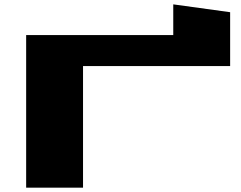

<svg xmlns="http://www.w3.org/2000/svg" viewBox="-20 -861 1106 881"><path d="M100 0V-700H775V-841L1036 -805V-558H361V0Z"/></svg>

Font: Stalin One
Style: Regular
Weight: 400
Designer: Jovanny Lemonad
Foundry: Alexey Maslov, Jovanny Lemonad
Version: Version 3.002; ttfautohint (v0.91) -l 8 -r 50 -G 200 -x 0 -w